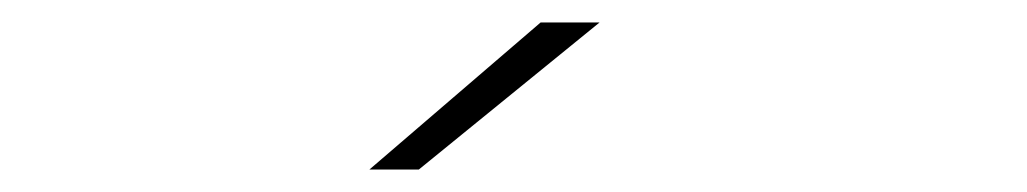

<svg xmlns="http://www.w3.org/2000/svg" viewBox="-20 -720 915 171"><path d="M353 -569H309L461.5 -700H514Z"/></svg>

Font: Trispace SemiExpanded Thin
Style: Regular
Weight: 100
Width: 6
Designer: Tyler Finck
Foundry: Etcetera Type Company
Version: Version 1.210; ttfautohint (v1.8.3)